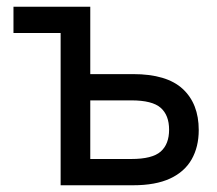

<svg xmlns="http://www.w3.org/2000/svg" viewBox="-20 -550 645 570"><path d="M160 0V-452H20V-530H248V-330H375Q475 -330 522.5 -286Q570 -242 570 -164Q570 -114 549 -77Q528 -40 485 -20Q442 0 375 0ZM248 -78H370Q432 -78 457 -100Q482 -122 482 -165Q482 -208 457 -230Q432 -252 370 -252H248Z"/></svg>

Font: Golos Text
Style: Regular
Weight: 400
Designer: A.Korolkova, Vitaly Kuzmin
Foundry: ParaType Ltd
Version: Version 2.004